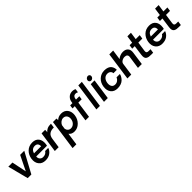

<svg xmlns="http://www.w3.org/2000/svg" viewBox="451 -2663 4834 4834"><g transform="rotate(-45 2868.5 -246.0)"><path d="M616.2 -548.8 319.8 0H189.9L48.8 -548.8H195.8L276.9 -154.8L470.2 -548.8Z M1119.1 -276.9Q1117.2 -260.7 1110.4 -233.9H726.1Q722.2 -171.9 755.9 -135.5Q789.6 -99.1 842.3 -99.1Q939.5 -99.1 983.4 -172.9H1094.2Q1071.3 -98.6 1002.2 -46.9Q933.1 4.9 827.1 4.9Q708 4.9 646.2 -74.5Q584.5 -153.8 601.1 -274.9Q619.1 -398.9 700.2 -477.1Q781.2 -555.2 905.3 -555.2Q1022.5 -555.2 1079.3 -480Q1136.2 -404.8 1119.1 -276.9ZM889.2 -449.2Q780.3 -449.2 742.2 -329.1H997.1Q997.1 -449.2 889.2 -449.2Z M1573.2 -556.2 1557.1 -437Q1457 -439 1399.7 -397Q1342.3 -355 1329.1 -257.8L1292 0H1155.3L1233.4 -549.8H1360.4L1357.4 -466.8Q1379.4 -503.9 1433.8 -530.5Q1488.3 -557.1 1573.2 -556.2Z M1935.1 -555.2Q2045.9 -555.2 2105.5 -476.1Q2165 -397 2147.9 -277.1Q2130.9 -157.2 2048.3 -76.2Q1965.8 4.9 1856 4.9Q1756.8 4.9 1705.1 -64L1658.2 264.2H1523.9L1638.2 -548.8H1763.2L1765.1 -490.2Q1831.1 -555.2 1935.1 -555.2ZM1847.2 -115.2Q1911.1 -115.2 1957.5 -161.6Q2003.9 -208 2013.2 -276.9Q2024.4 -346.7 1990.7 -393.8Q1957 -440.9 1893.1 -440.9Q1846.2 -440.9 1805.2 -410.9Q1764.2 -380.9 1743.2 -333L1727.1 -222.2Q1734.9 -174.3 1767.6 -144.8Q1800.3 -115.2 1847.2 -115.2Z M2247.1 0 2309.1 -442.9H2228L2240.7 -539.1H2321.8L2327.6 -576.2Q2337.4 -647.9 2385.7 -698Q2434.1 -748 2506.8 -754.9Q2543 -757.8 2577.9 -750Q2612.8 -742.2 2627 -731L2612.8 -632.8Q2592.8 -647 2563.2 -652.1Q2533.7 -657.2 2502 -645Q2460.9 -622.1 2452.6 -564.9L2448.7 -539.1H2567.9L2554.7 -442.9H2435.1L2373 0Z M2635.7 0 2741.7 -750H2867.7L2761.7 0Z M3057.6 -606Q3028.8 -606 3010.5 -627Q2992.2 -647.9 2996.3 -678Q3000.5 -708 3024.9 -729Q3049.3 -750 3078.6 -750Q3108.4 -750 3126.5 -729Q3144.5 -708 3139.6 -678.2Q3135.7 -648.4 3111.6 -627.2Q3087.4 -606 3057.6 -606ZM2984.4 -549.8H3119.6L3041.5 0H2906.2Z M3392.1 4.9Q3272.9 4.9 3212.2 -73.5Q3151.4 -151.9 3168.2 -275.9Q3185.1 -399.9 3268.1 -477.5Q3351.1 -555.2 3470.2 -555.2Q3538.1 -555.2 3587.2 -535.2Q3636.2 -515.1 3660.6 -482.2Q3685.1 -449.2 3695.6 -414.1Q3706.1 -378.9 3705.1 -341.8H3584Q3584 -383.8 3551 -413.3Q3518.1 -442.9 3466.3 -442.9Q3399.4 -442.9 3356.2 -397.5Q3313 -352.1 3302.2 -275.9Q3292.5 -199.7 3322.3 -153.8Q3352.1 -107.9 3418.9 -107.9Q3468.8 -107.9 3510 -138.9Q3551.3 -169.9 3565.9 -212.9H3686Q3676.3 -173.8 3656.2 -138.4Q3636.2 -103 3602.3 -69.1Q3568.4 -35.2 3514.2 -15.1Q3460 4.9 3392.1 4.9Z M4128.9 -555.2Q4224.1 -555.2 4270 -502.2Q4315.9 -449.2 4302.7 -355L4252.9 0H4115.7L4164.1 -337.9Q4170.9 -384.8 4147 -409.9Q4123 -435.1 4072.8 -435.1Q4018.6 -435.1 3974.1 -406Q3929.7 -377 3923.8 -330.1L3877 0H3739.7L3845.7 -750H3982.9L3944.8 -482.9Q3980 -516.1 4030 -535.6Q4080.1 -555.2 4128.9 -555.2Z M4589.8 1Q4541 1 4509.5 -3.9Q4478 -8.8 4449 -25.9Q4419.9 -43 4409.9 -79.6Q4399.9 -116.2 4408.2 -173.8L4444.8 -443.8H4355L4370.1 -551.8H4460.9L4489.3 -750H4616.2L4587.9 -551.8H4730L4714.8 -443.8H4572.3L4535.2 -184.1Q4530.3 -143.1 4546.6 -126Q4563 -108.9 4605 -108.9H4671.9L4656.2 1Z M5278.8 -276.9Q5276.9 -260.7 5270 -233.9H4885.7Q4881.8 -171.9 4915.5 -135.5Q4949.2 -99.1 5002 -99.1Q5099.1 -99.1 5143.1 -172.9H5253.9Q5231 -98.6 5161.9 -46.9Q5092.8 4.9 4986.8 4.9Q4867.7 4.9 4805.9 -74.5Q4744.1 -153.8 4760.7 -274.9Q4778.8 -398.9 4859.9 -477.1Q4940.9 -555.2 5064.9 -555.2Q5182.1 -555.2 5239 -480Q5295.9 -404.8 5278.8 -276.9ZM5048.8 -449.2Q4939.9 -449.2 4901.9 -329.1H5156.7Q5156.7 -449.2 5048.8 -449.2Z M5575.7 1Q5526.9 1 5495.4 -3.9Q5463.9 -8.8 5434.8 -25.9Q5405.8 -43 5395.8 -79.6Q5385.7 -116.2 5394 -173.8L5430.7 -443.8H5340.8L5356 -551.8H5446.8L5475.1 -750H5602.1L5573.7 -551.8H5715.8L5700.7 -443.8H5558.1L5521 -184.1Q5516.1 -143.1 5532.5 -126Q5548.8 -108.9 5590.8 -108.9H5657.7L5642.1 1Z"/></g></svg>

Font: Oakes Grotesk
Style: SemiBold Italic
Weight: 600
Designer: Samuel Oakes
Foundry: Samuel Oakes
Version: Version 1.0 | wf-rip DC20170320